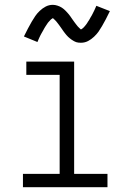

<svg xmlns="http://www.w3.org/2000/svg" viewBox="-20 -775 540 795"><path d="M75 0V-55H227V-465H89V-520H287V-55H425V0ZM315 -598Q310 -598 305 -598.5Q300 -599 295.5 -600.5Q291 -602 286.5 -604.5Q282 -607 277.5 -610Q273 -613 269.5 -616Q266 -619 262 -622.5Q258 -626 255 -630Q252 -634 248.5 -638Q245 -642 242.5 -646Q240 -650 237 -654Q234 -658 231 -662.5Q228 -667 224.5 -671.5Q221 -676 218 -680Q215 -684 212 -687.5Q209 -691 204.5 -695Q200 -699 199 -700Q198 -699 194.5 -697Q191 -695 188.5 -692Q186 -689 183 -686Q180 -683 178.5 -681Q177 -679 175.5 -676.5Q174 -674 172.5 -672Q171 -670 169.5 -667.5Q168 -665 166 -662Q164 -659 162.5 -656Q161 -653 159 -649.5Q157 -646 155 -642.5Q153 -639 151 -635.5Q149 -632 147 -628Q145 -624 143 -619.5Q141 -615 139 -610.5Q137 -606 135 -601L79 -624Q88 -642 96 -657.5Q104 -673 111.5 -685.5Q119 -698 126 -708.5Q133 -719 144.5 -730Q156 -741 169.5 -748Q183 -755 199 -755Q204 -755 209 -754Q214 -753 218.5 -751.5Q223 -750 227.5 -748Q232 -746 236.5 -743Q241 -740 244.5 -737Q248 -734 252 -730Q256 -726 259 -722.5Q262 -719 265.5 -715Q269 -711 271.5 -707Q274 -703 277 -699Q280 -695 283 -690.5Q286 -686 289.5 -681.5Q293 -677 296 -673Q299 -669 302 -665.5Q305 -662 309 -658.5Q313 -655 315 -653Q316 -653 319.5 -655.5Q323 -658 325.5 -660.5Q328 -663 331 -666.5Q334 -670 335.5 -672Q337 -674 338.5 -676Q340 -678 341.5 -680.5Q343 -683 344.5 -685.5Q346 -688 348 -690.5Q350 -693 351.5 -696.5Q353 -700 355 -703Q357 -706 359 -709.5Q361 -713 363 -717Q365 -721 367 -725Q369 -729 371 -733Q373 -737 375 -742Q377 -747 379 -751L435 -729Q426 -710 418 -695Q410 -680 402.5 -667Q395 -654 388 -644Q381 -634 369.5 -623Q358 -612 344.5 -605Q331 -598 315 -598Z"/></svg>

Font: Iosevka SS18 Light
Style: Regular
Weight: 300
Monospace: yes
Designer: Belleve Invis
Foundry: Belleve Invis
Version: Version 25.1.1; ttfautohint (v1.8.4)